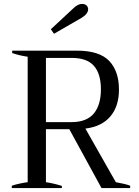

<svg xmlns="http://www.w3.org/2000/svg" viewBox="-20 -958 708 978"><path d="M255 -786C255 -786 397 -868 397 -868C418 -881 429 -896 429 -911C429 -918 426 -925 421 -930C416 -935 408 -938 398 -938C383 -938 368 -930 353 -915C353 -915 239 -809 239 -809C239 -809 255 -786 255 -786ZM643 -12C628 -18 604 -24 570 -30C570 -30 415 -303 415 -303C471 -310 514 -331 543 -366C572 -401 586 -446 586 -502C586 -565 569 -613 536 -648C502 -683 447 -700 371 -700C371 -700 42 -700 42 -700C42 -700 42 -688 42 -688C67 -679 93 -673 121 -669C121 -669 121 -30 121 -30C110 -29 96 -26 81 -23C66 -20 52 -16 40 -12C40 -12 40 0 40 0C40 0 295 0 295 0C295 0 295 -11 295 -11C267 -20 240 -26 214 -30C214 -30 214 -300 214 -300C214 -300 333 -300 333 -300C333 -300 497 0 497 0C497 0 643 0 643 0C643 0 643 -12 643 -12ZM214 -336C214 -336 214 -663 214 -663C214 -663 345 -663 345 -663C396 -663 434 -650 458 -623C482 -596 494 -556 494 -503C494 -450 482 -409 458 -380C434 -351 396 -336 345 -336C345 -336 214 -336 214 -336Z"/></svg>

Font: BUSH 25 TRIRONG 0515 A
Style: Regular
Weight: 400
Designer: Katatrad Team
Foundry: CadsonDemak